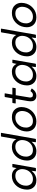

<svg xmlns="http://www.w3.org/2000/svg" viewBox="1638 -2428 800 4116"><g transform="rotate(-90 2038.0 -370.0)"><path d="M231 10Q121 10 69 -64Q31 -117 31 -191Q31 -220 37 -253Q57 -368 135.5 -441.5Q214 -515 324 -515Q444 -515 492 -414L509 -495Q511 -505 522 -505H574Q582 -505 582 -497L497 -11Q495 -1 485 0H433Q424 0 424 -8L435 -92Q351 10 231 10ZM259 -64Q336 -64 394 -116Q452 -168 467 -253Q471 -275 471 -295Q471 -351 437 -396Q403 -441 326 -441Q249 -441 191 -389Q115 -321 115 -208Q115 -154 148.5 -109Q182 -64 259 -64Z M854 10Q744 10 692 -64Q654 -117 654 -191Q654 -220 660 -253Q680 -368 758.5 -441.5Q837 -515 947 -515Q1063 -515 1112 -420L1168 -740Q1170 -749 1181 -750H1240Q1248 -750 1248 -742L1120 -11Q1118 -1 1108 0H1056Q1047 0 1047 -8L1058 -92Q974 10 854 10ZM882 -64Q959 -64 1017 -116Q1075 -168 1090 -253Q1094 -275 1094 -295Q1094 -351 1060 -396Q1026 -441 949 -441Q872 -441 814 -389Q738 -321 738 -208Q738 -154 771.5 -109Q805 -64 882 -64Z M1492 10Q1376 10 1319 -65Q1278 -120 1278 -196Q1278 -223 1283 -253Q1303 -367 1386 -441Q1469 -515 1585 -515Q1701 -515 1758 -441Q1801 -386 1801 -309Q1801 -282 1796 -253Q1776 -139 1692 -64.5Q1608 10 1492 10ZM1505 -64Q1582 -64 1640 -116Q1698 -168 1713 -253Q1717 -275 1717 -295Q1717 -351 1683 -396Q1649 -441 1572 -441Q1495 -441 1437 -389Q1361 -321 1361 -208Q1361 -154 1394.5 -109Q1428 -64 1505 -64Z M2043 10Q1975 10 1944 -35Q1924 -63 1924 -114Q1924 -141 1930 -175L1975 -433H1886Q1878 -433 1878 -441L1887 -495Q1889 -504 1899 -505H1988L2015 -660Q2017 -669 2027 -670H2086Q2095 -670 2095 -663L2068 -505H2208Q2216 -505 2216 -497L2207 -443Q2206 -434 2195 -433H2055Q2005 -145 2005 -129Q2005 -105 2015.5 -84.5Q2026 -64 2063 -64Q2105 -64 2136 -110Q2140 -116 2146 -116Q2148 -116 2193 -96Q2197 -94 2197 -89Q2197 -84 2194 -79Q2134 10 2043 10Z M2465 10Q2355 10 2303 -64Q2265 -117 2265 -191Q2265 -220 2271 -253Q2291 -368 2369.5 -441.5Q2448 -515 2558 -515Q2678 -515 2726 -414L2743 -495Q2745 -505 2756 -505H2808Q2816 -505 2816 -497L2731 -11Q2729 -1 2719 0H2667Q2658 0 2658 -8L2669 -92Q2585 10 2465 10ZM2493 -64Q2570 -64 2628 -116Q2686 -168 2701 -253Q2705 -275 2705 -295Q2705 -351 2671 -396Q2637 -441 2560 -441Q2483 -441 2425 -389Q2349 -321 2349 -208Q2349 -154 2382.5 -109Q2416 -64 2493 -64Z M3088 10Q2978 10 2926 -64Q2888 -117 2888 -191Q2888 -220 2894 -253Q2914 -368 2992.5 -441.5Q3071 -515 3181 -515Q3297 -515 3346 -420L3402 -740Q3404 -749 3415 -750H3474Q3482 -750 3482 -742L3354 -11Q3352 -1 3342 0H3290Q3281 0 3281 -8L3292 -92Q3208 10 3088 10ZM3116 -64Q3193 -64 3251 -116Q3309 -168 3324 -253Q3328 -275 3328 -295Q3328 -351 3294 -396Q3260 -441 3183 -441Q3106 -441 3048 -389Q2972 -321 2972 -208Q2972 -154 3005.5 -109Q3039 -64 3116 -64Z M3726 10Q3610 10 3553 -65Q3512 -120 3512 -196Q3512 -223 3517 -253Q3537 -367 3620 -441Q3703 -515 3819 -515Q3935 -515 3992 -441Q4035 -386 4035 -309Q4035 -282 4030 -253Q4010 -139 3926 -64.5Q3842 10 3726 10ZM3739 -64Q3816 -64 3874 -116Q3932 -168 3947 -253Q3951 -275 3951 -295Q3951 -351 3917 -396Q3883 -441 3806 -441Q3729 -441 3671 -389Q3595 -321 3595 -208Q3595 -154 3628.5 -109Q3662 -64 3739 -64Z"/></g></svg>

Font: YamahaIndonesia935. App
Style: Italic
Weight: 400
Italic angle: -10°
Designer: Dalton Maag Ltd
Foundry: Dalton Maag Ltd
Version: Version 1.002; January 01, 2024; Regular/Italic